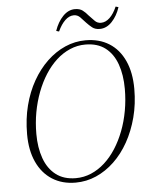

<svg xmlns="http://www.w3.org/2000/svg" viewBox="-58 -893 746 955"><g transform="rotate(-5 315.0 -416.0)"><path d="M281 14Q214 14 164.5 -17.5Q115 -49 88 -107.5Q61 -166 61 -247Q61 -323 78 -389.5Q95 -456 126 -510.5Q157 -565 198.5 -604.5Q240 -644 289 -665.5Q338 -687 391 -687Q459 -687 508.5 -656Q558 -625 585 -566Q612 -507 612 -425Q612 -350 594.5 -283.5Q577 -217 546.5 -162.5Q516 -108 474.5 -68.5Q433 -29 384 -7.5Q335 14 281 14ZM284 -8Q324 -8 360.5 -23.5Q397 -39 428.5 -67.5Q460 -96 485 -135Q510 -174 528 -221Q546 -268 555.5 -321Q565 -374 565 -429Q565 -499 546 -552.5Q527 -606 488 -636Q449 -666 388 -666Q348 -666 311 -650Q274 -634 243 -605.5Q212 -577 187 -538Q162 -499 144 -451.5Q126 -404 116.5 -352Q107 -300 107 -244Q107 -176 126 -122.5Q145 -69 184.5 -38.5Q224 -8 284 -8ZM250 -746Q265 -790 292 -818Q319 -846 352 -846Q376 -846 390.5 -835Q405 -824 417 -809Q432 -794 444.5 -780.5Q457 -767 476 -767Q499 -767 519.5 -786.5Q540 -806 555 -841L569 -837Q555 -794 528 -765.5Q501 -737 467 -737Q444 -737 429.5 -748.5Q415 -760 402 -774Q388 -790 375 -803Q362 -816 344 -816Q321 -816 300.5 -796.5Q280 -777 264 -742Z"/></g></svg>

Font: Source Serif 4 48pt Light
Style: Italic
Weight: 300
Italic angle: -12°
Designer: Frank Grießhammer
Foundry: Adobe Systems Incorporated
Version: Version 4.004;hotconv 1.0.116;makeotfexe 2.5.65601